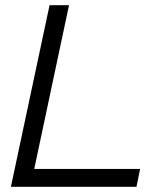

<svg xmlns="http://www.w3.org/2000/svg" viewBox="-20 -720 632 740"><path d="M22 0 171 -700H246L112 -69H520L506 0Z"/></svg>

Font: Red Hat Display VF
Style: Italic
Weight: 300
Italic angle: -12°
Designer: Pentagram, MCKL
Foundry: Pentagram, MCKL
Version: Version 1.010